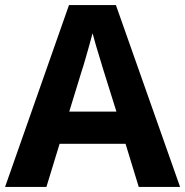

<svg xmlns="http://www.w3.org/2000/svg" viewBox="-20 -737 730 757"><path d="M527 0 475 -170H215L163 0H0L252 -717H437L690 0ZM387 -463Q382 -480 374 -506Q366 -532 358 -559Q350 -586 345 -606Q340 -586 331.5 -556.5Q323 -527 315.5 -500.5Q308 -474 304 -463L253 -297H439Z"/></svg>

Font: Noto Sans Ethiopic
Style: Bold
Weight: 700
Designer: Monotype Design Team
Foundry: Monotype Imaging Inc.
Version: Version 2.102; ttfautohint (v1.8.4.7-5d5b)